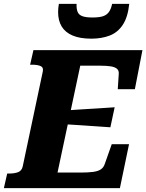

<svg xmlns="http://www.w3.org/2000/svg" viewBox="-52 -968 753 988"><path d="M612 -226 565 0H-32L-15 -75H-4Q22 -75 41 -82Q60 -89 65 -112L168 -599Q173 -621 157 -628Q141 -635 114 -635H103L120 -710H681L642 -509H554L559 -586Q561 -604 550.5 -613.5Q540 -623 518.5 -626.5Q497 -630 464 -630H361L244 -80H362Q402 -80 427.5 -83.5Q453 -87 467 -96.5Q481 -106 487 -124L523 -226ZM290 -400Q331 -403 372.5 -405.5Q414 -408 455.5 -410.5Q497 -413 538 -416L516 -313Q476 -316 436 -318.5Q396 -321 355.5 -324Q315 -327 274 -329ZM418 -769Q471 -769 512.5 -785Q554 -801 580 -840.5Q606 -880 613 -948H525Q519 -920 507.5 -905Q496 -890 476.5 -884Q457 -878 424 -878Q391 -878 372.5 -884.5Q354 -891 347.5 -906.5Q341 -922 342 -948H251Q249 -937 248 -926.5Q247 -916 247 -906Q247 -862 265.5 -831.5Q284 -801 322 -785Q360 -769 418 -769Z"/></svg>

Font: Roboto Serif 20pt
Style: Bold Italic
Weight: 700
Italic angle: -10°
Version: Version 1.007